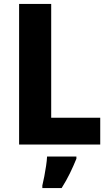

<svg xmlns="http://www.w3.org/2000/svg" viewBox="-20 -734 556 975"><path d="M77 0V-714H240V-136H489V0ZM368 72Q353 109 335 146Q317 183 293 221H195V208Q200 188 205 161.5Q210 135 214 108.5Q218 82 219 61H368Z"/></svg>

Font: Noto Sans Tamil SemiCondensed ExtraBold
Style: Regular
Weight: 800
Width: 4
Designer: Jelle Bosma - Monotype Design Team
Foundry: Monotype Imaging Inc.
Version: Version 2.004; ttfautohint (v1.8.4.7-5d5b)